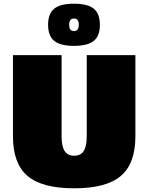

<svg xmlns="http://www.w3.org/2000/svg" viewBox="-20 -998 802 1038"><path d="M50 -262V-700H313V-262Q313 -207 329.5 -181.5Q346 -156 381 -156Q416 -156 432.5 -181.5Q449 -207 449 -262V-700H712V-262Q712 -114 633.5 -47Q555 20 381 20Q207 20 128.5 -47Q50 -114 50 -262ZM273 -951Q306 -978 380 -978Q454 -978 487 -951Q520 -924 520 -864Q520 -804 487 -777Q454 -750 380 -750Q306 -750 273 -777Q240 -804 240 -864Q240 -924 273 -951ZM354 -864Q354 -830 380 -830Q406 -830 406 -864Q406 -898 380 -898Q354 -898 354 -864Z"/></svg>

Font: Fivo Sans Modern ExtBlk
Style: Regular
Weight: 950
Designer: Alexander Slobzheninov
Foundry: Alexander Slobzheninov
Version: 1.0